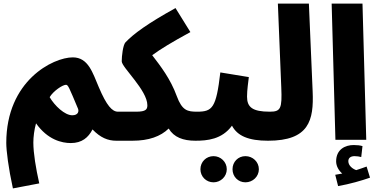

<svg xmlns="http://www.w3.org/2000/svg" viewBox="-20 -780 2117 1071"><path d="M52 271 199 243C180 159 166 74 166 15C166 -16 171 -57 181 -92C246 0 325 18 375 18C437 18 473 -13 496 -58C540 -12 582 5 628 5C679 5 713 -30 713 -78C713 -120 687 -157 638 -157C606 -157 575 -190 531 -294C497 -373 473 -460 386 -460C276 -460 15 -330 15 17C15 60 27 157 52 271ZM383 -137C341 -137 285 -190 257 -238C277 -272 329 -307 348 -307C360 -307 365 -293 415 -174C421 -160 417 -137 383 -137Z M628 5H719C810 5 876 -19 921 -63C950 -14 1002 5 1070 5C1121 5 1155 -30 1155 -78C1155 -120 1129 -157 1080 -157C1027 -157 996 -162 966 -244C931 -340 876 -411 829 -472C875 -506 939 -545 1042 -601L959 -735C802 -648 726 -592 680 -544C666 -529 659 -468 659 -438C659 -404 802 -277 802 -193C802 -170 794 -157 740 -157H638Z M1070 5C1135 5 1218 -2 1274 -79C1304 -22 1366 5 1475 5C1527 5 1560 -27 1560 -78C1560 -120 1534 -157 1485 -157C1388 -157 1358 -182 1358 -241C1358 -279 1365 -322 1368 -350L1209 -376C1186 -178 1165 -157 1080 -157ZM1349 237C1390 237 1424 205 1424 164C1424 123 1390 91 1349 91C1308 91 1277 123 1277 164C1277 205 1308 237 1349 237ZM1171 237C1211 237 1245 205 1245 164C1245 123 1211 91 1171 91C1130 91 1098 123 1098 164C1098 205 1130 237 1171 237Z M1475 5C1704 5 1731 -108 1724 -270L1703 -760H1530L1549 -292C1554 -174 1546 -157 1485 -157Z M1851 0H2023L2002 -760H1830ZM1866 258C1930 247 1999 227 2044 211L2025 149C2007 156 1988 162 1967 169C1947 162 1923 144 1923 119C1923 102 1935 91 1958 91C1971 91 1984 93 1995 96L2002 35C1989 31 1973 29 1953 29C1906 29 1855 53 1855 120C1855 147 1870 172 1889 188C1879 190 1866 192 1850 195Z"/></svg>

Font: Noto Sans Arabic UI XCn Bk
Style: Regular
Weight: 900
Width: 2
Designer: Monotype Design Team, Nadine Chahine and Nizar Qandah
Foundry: Monotype Imaging Inc.
Version: Version 2.010